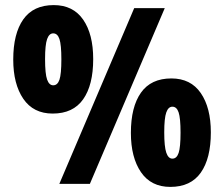

<svg xmlns="http://www.w3.org/2000/svg" viewBox="-20 -815 880 754"><path d="M187 -369Q111 -369 71.5 -427Q32 -485 32 -581Q32 -683 71.5 -739Q111 -795 191 -795Q267 -795 306.5 -738Q346 -681 346 -583Q346 -481 306.5 -425Q267 -369 187 -369ZM213 -93 507 -783H627L333 -93ZM189 -480Q206 -480 213.5 -502Q221 -524 221 -582Q221 -639 213.5 -661.5Q206 -684 189 -684Q173 -684 165 -661.5Q157 -639 157 -583Q157 -525 165 -502.5Q173 -480 189 -480ZM649 -81Q573 -81 533.5 -139Q494 -197 494 -293Q494 -395 533.5 -451Q573 -507 653 -507Q729 -507 768.5 -449.5Q808 -392 808 -295Q808 -193 768.5 -137Q729 -81 649 -81ZM657 -192Q674 -192 681.5 -214.5Q689 -237 689 -294Q689 -351 681.5 -373.5Q674 -396 657 -396Q641 -396 633 -373.5Q625 -351 625 -295Q625 -239 633 -215.5Q641 -192 657 -192Z"/></svg>

Font: Noto Sans Kannada UI ExtraCondensed Black
Style: Regular
Weight: 900
Width: 2
Designer: Jelle Bosma - Monotype Design Team
Foundry: Monotype Imaging Inc.
Version: Version 2.005; ttfautohint (v1.8.4.7-5d5b)